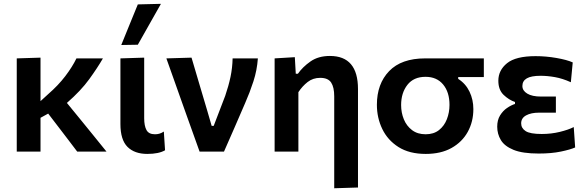

<svg xmlns="http://www.w3.org/2000/svg" viewBox="-20 -810 3131 1026"><path d="M69.5 0V-498L196.5 -502V-269.5L237.5 -307Q291 -353.5 328.8 -403Q366.5 -452.5 388.5 -498H530Q501.5 -448.5 457 -387Q412.5 -325.5 337.5 -260L409.5 -172Q441.5 -132.5 477.8 -88Q514 -43.5 549 0H392.5Q369 -31.5 346.2 -61Q323.5 -90.5 300 -121.5L237.5 -203L196.5 -180.5V0Z M767 12.5Q699 12.5 661.2 -25.2Q623.5 -63 623.5 -147.5V-498L750.5 -502V-178Q750.5 -137.5 762.8 -115Q775 -92.5 808 -92.5Q820 -92.5 831.2 -95.5Q842.5 -98.5 855.5 -107L862 -7Q828.5 12.5 767 12.5ZM628 -569.5Q650 -624 672.2 -678.2Q694.5 -732.5 716.5 -786.5L840 -789.5Q808 -733.5 777.5 -679Q747 -624.5 716.5 -571Z M1046.5 0Q1029.5 -47 1012.5 -95Q995.5 -143 979 -188.5L947.5 -277Q928 -332 908.2 -387.8Q888.5 -443.5 869 -498L1003.5 -502Q1021.5 -442 1044 -365Q1066.5 -288 1087.5 -218.5L1111 -137.5H1122L1183.5 -298Q1201.5 -350.5 1211.8 -399.2Q1222 -448 1223 -498H1358Q1353.5 -434.5 1334.2 -375.2Q1315 -316 1290.5 -260.5Q1262.5 -195.5 1233.8 -129.5Q1205 -63.5 1177 0Z M1766 196V-295Q1766 -344 1749.5 -369Q1733 -394 1691 -394Q1652.5 -394 1624 -371.8Q1595.5 -349.5 1574.5 -317.5V0H1447.5V-498L1555.5 -504.5L1560.5 -416H1572Q1597 -452 1639 -481.5Q1681 -511 1743 -511Q1893 -511 1893 -334V192Z M2255 12.5Q2167.5 12.5 2109.5 -24.2Q2051.5 -61 2022.8 -120.8Q1994 -180.5 1994 -250Q1994 -362 2059.5 -430Q2125 -498 2252 -498H2565.5V-398H2428.5V-388.5Q2468.5 -363 2489 -320.2Q2509.5 -277.5 2509.5 -227Q2509.5 -159.5 2479.5 -105.2Q2449.5 -51 2392.8 -19.2Q2336 12.5 2255 12.5ZM2254.5 -92.5Q2297.5 -92.5 2325.8 -114.8Q2354 -137 2368 -173Q2382 -209 2382 -249.5Q2382 -317.5 2348 -358.5Q2314 -399.5 2254 -399.5Q2190.5 -399.5 2157 -356.5Q2123.5 -313.5 2123.5 -248.5Q2123.5 -208 2138 -172.5Q2152.5 -137 2181.8 -114.8Q2211 -92.5 2254.5 -92.5Z M2858.5 10.5Q2772.5 10.5 2724.2 -9.2Q2676 -29 2656.5 -61.5Q2637 -94 2637 -133Q2637 -168.5 2652.2 -193.2Q2667.5 -218 2689.5 -233Q2711.5 -248 2732 -254.5V-265Q2699.5 -276 2671.2 -303Q2643 -330 2643 -378.5Q2643 -434.5 2689.5 -472.2Q2736 -510 2842 -510Q2897.5 -510 2953.5 -500.2Q3009.5 -490.5 3040.5 -476.5L3030.5 -370.5Q2986.5 -390.5 2945.8 -397.8Q2905 -405 2869 -405Q2818.5 -405 2795 -391.2Q2771.5 -377.5 2771.5 -350.5Q2771.5 -325.5 2797.5 -309.8Q2823.5 -294 2871.5 -294H2950.5V-208H2861Q2818 -208 2791.5 -193.5Q2765 -179 2765 -151Q2765 -125 2788.8 -109.5Q2812.5 -94 2875 -94Q2925.5 -94 2971.5 -105.2Q3017.5 -116.5 3046 -131L3053.5 -22Q3027.5 -10.5 2977 0Q2926.5 10.5 2858.5 10.5Z"/></svg>

Font: Commissioner SemiBold
Style: Regular
Weight: 600
Designer: Kostas Bartsokas
Foundry: Kostas Bartsokas
Version: Version 1.000; ttfautohint (v1.8.3)